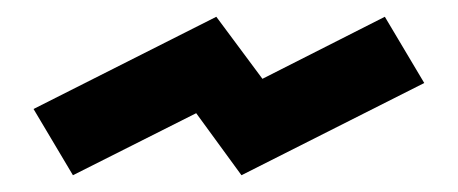

<svg xmlns="http://www.w3.org/2000/svg" viewBox="-20 -366 546 229"><path d="M214 -231 67 -157 20 -236 238 -346 293 -272 439 -346 486 -267 268 -157Z"/></svg>

Font: Stick
Style: Regular
Weight: 400
Designer: Fontworks Inc.
Foundry: Fontworks Inc.
Version: Version 1.100